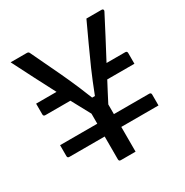

<svg xmlns="http://www.w3.org/2000/svg" viewBox="-162 -830 924 961"><g transform="rotate(-30 300.0 -350.0)"><path d="M348 -273V-217H552Q563 -217 563 -206V-143H348V0H263Q252 0 252 -11V-143H48Q37 -143 37 -154V-217H252V-275Q227 -321 193 -384H48Q37 -384 37 -395V-457H155Q126 -512 94.5 -573.5Q63 -635 30 -700H122Q130 -700 133 -697.5Q136 -695 138 -690Q166 -630 191 -578.5Q216 -527 241 -471.5Q266 -416 295 -343H311Q340 -418 365 -475Q390 -532 414.5 -584.5Q439 -637 468 -700H556Q562 -700 564.5 -696Q567 -692 564 -686Q535 -630 505 -572.5Q475 -515 444 -457H552Q563 -457 563 -446V-384H406Q391 -356 376.5 -328Q362 -300 348 -273Z"/></g></svg>

Font: Recursive Sn Lnr St
Style: Regular
Weight: 400
Version: Version 1.079;hotconv 1.0.112;makeotfexe 2.5.65598; ttfautoh